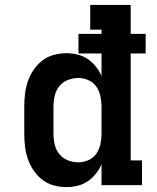

<svg xmlns="http://www.w3.org/2000/svg" viewBox="-20 -755 640 783"><path d="M251 8Q225 8 199 1Q173 -6 152.5 -22Q132 -38 117 -60Q102 -82 93.5 -107Q85 -132 82 -158Q79 -184 79 -210V-320Q79 -346 82 -372Q85 -398 93.5 -423Q102 -448 117 -470Q132 -492 152.5 -508Q173 -524 199 -531Q225 -538 251 -538Q274 -538 296.5 -532.5Q319 -527 337.5 -514.5Q356 -502 370.5 -484Q385 -466 394 -445V-537H300V-617H394V-634H348V-735H513V-617H574V-537H513V-101H559V0H394V-85Q385 -64 370.5 -46Q356 -28 337.5 -15.5Q319 -3 296.5 2.5Q274 8 251 8ZM299 -93Q299 -93 299 -93Q299 -93 299 -93Q321 -93 341 -102Q361 -111 373 -128.5Q385 -146 389.5 -167.5Q394 -189 394 -210V-320Q394 -341 389.5 -362.5Q385 -384 373 -401.5Q361 -419 341 -428Q321 -437 299 -437Q277 -437 256 -428.5Q235 -420 221.5 -403Q208 -386 203 -364Q198 -342 198 -320V-210Q198 -188 203 -166Q208 -144 221.5 -127Q235 -110 256 -101.5Q277 -93 299 -93Z"/></svg>

Font: Iosevka Curly Slab Extended
Style: Bold
Weight: 700
Width: 7
Monospace: yes
Designer: Belleve Invis
Foundry: Belleve Invis
Version: Version 11.1.0; ttfautohint (v1.8.3)